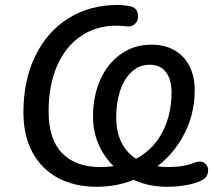

<svg xmlns="http://www.w3.org/2000/svg" viewBox="-20 -734 853 764"><path d="M73.2 -287.1Q73.2 -413.5 120 -510.4Q166.7 -607.4 251.9 -660.8Q337 -714.3 448.7 -714.3Q467.3 -714.3 491.4 -710.4Q513.8 -707.4 522.3 -695.1Q530.9 -682.7 528.9 -663.3Q526.9 -645.6 513.9 -636.3Q500.9 -627 484.6 -629Q455.9 -632.5 433.8 -631.9Q354.9 -628.8 296.1 -586.3Q237.3 -543.9 205.3 -467.8Q173.4 -391.6 173.4 -290.3Q173.4 -179.9 227.2 -124.6Q281.1 -69.3 378.5 -69.3Q466.3 -69.3 530.4 -107.2Q594.6 -145 628.6 -212.7Q662.6 -280.3 662.6 -366.5Q662.6 -418.4 639.9 -447.4Q617.3 -476.4 575.9 -476.4Q534.4 -476.4 504.3 -448.7Q474.1 -420.9 458.2 -373.6Q442.4 -326.3 442.4 -268.1Q442.4 -203.9 467.2 -159.5Q492.1 -115.2 538.9 -92.3Q585.7 -69.3 652.4 -69.3Q710.3 -69.3 755.7 -87.2Q781 -96.7 796.2 -83.1Q811.5 -69.6 807.5 -47.8Q803.5 -26.1 781.4 -15.7Q756.2 -3.4 720.1 2.9Q684 9.3 644.8 9.3Q561.2 9.3 494 -27.4Q426.8 -64 388.4 -127.9Q350.1 -191.9 350.1 -270.9Q350.1 -351.4 379 -416.4Q407.9 -481.4 460.8 -518.8Q513.7 -556.3 582.5 -556.3Q635.4 -556.3 674.1 -534.2Q712.8 -512.1 733.8 -471.3Q754.8 -430.5 754.8 -374.7Q754.8 -270.6 703.3 -182.6Q651.7 -94.6 562.2 -42.7Q472.8 9.3 364.9 9.3Q277.2 9.3 211.5 -25.6Q145.9 -60.4 109.5 -127.1Q73.2 -193.7 73.2 -287.1Z"/></svg>

Font: SN Pro Thin
Style: Italic
Weight: 200
Italic angle: -9°
Designer: Tobias Whetton
Foundry: Supernotes
Version: Version 1.003;Glyphs 3.3 (3324)